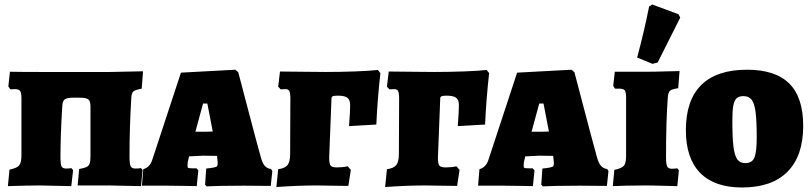

<svg xmlns="http://www.w3.org/2000/svg" viewBox="-20 -822 3597 851"><path d="M22 -70Q55 -77 65 -89Q75 -101 75 -133V-388Q75 -411 69 -419Q63 -427 46 -427Q42 -427 35 -426.5Q28 -426 25 -427L17 -439L24 -504Q70 -503 161 -503H467L614 -506L608 -429Q580 -424 571.5 -417Q563 -410 562 -389Q554 -258 554 -128Q554 -96 559 -85.5Q564 -75 580 -75Q595 -75 605 -77L612 -68L605 3L463 0H324L331 -73Q354 -77 364 -82Q374 -87 377.5 -97.5Q381 -108 381 -130V-350Q381 -374 371.5 -381.5Q362 -389 333 -389H304Q277 -389 267 -381.5Q257 -374 256 -351Q248 -223 248 -128Q248 -95 252.5 -85Q257 -75 273 -75Q291 -75 296 -77L304 -68L296 3L157 0Q105 0 15 3Z M889 -3 894 -75Q915 -77 927.5 -79.5Q940 -82 942.5 -86Q945 -90 945 -101L944 -110L942 -131Q919 -132 881 -132Q870 -132 842 -130L818 -129L812 -103L811 -89Q811 -80 814 -78Q817 -76 833 -76H851L859 -67L852 3Q839 3 801 2Q763 1 722 1H609L615 -72Q643 -80 654 -111L782 -500L1023 -513L1036 -502Q1049 -453 1080.5 -332.5Q1112 -212 1136 -125Q1143 -99 1153.5 -87Q1164 -75 1181 -73L1187 -64L1180 2L1060 1Q1000 1 955 2Q910 3 896 4ZM884 -238Q908 -238 923 -239L899 -363H880L846 -238Z M1213 -72Q1243 -76 1254.5 -90.5Q1266 -105 1266 -140L1267 -385Q1267 -410 1262.5 -418.5Q1258 -427 1245 -427L1224 -426L1213 -438L1221 -505Q1281 -505 1316 -504L1423 -503Q1489 -503 1556 -505.5Q1623 -508 1655 -512L1666 -498Q1653 -382 1648 -270L1527 -263Q1532 -328 1532 -356Q1532 -379 1520 -388.5Q1508 -398 1477 -398Q1459 -398 1453.5 -394.5Q1448 -391 1449 -379L1439 -123Q1439 -96 1445.5 -88Q1452 -80 1473 -80Q1500 -80 1521 -85L1535 -69L1524 2L1448 1Q1423 0 1384 0Q1300 0 1205 7Z M1695 -72Q1725 -76 1736.5 -90.5Q1748 -105 1748 -140L1749 -385Q1749 -410 1744.5 -418.5Q1740 -427 1727 -427L1706 -426L1695 -438L1703 -505Q1763 -505 1798 -504L1905 -503Q1971 -503 2038 -505.5Q2105 -508 2137 -512L2148 -498Q2135 -382 2130 -270L2009 -263Q2014 -328 2014 -356Q2014 -379 2002 -388.5Q1990 -398 1959 -398Q1941 -398 1935.5 -394.5Q1930 -391 1931 -379L1921 -123Q1921 -96 1927.5 -88Q1934 -80 1955 -80Q1982 -80 2003 -85L2017 -69L2006 2L1930 1Q1905 0 1866 0Q1782 0 1687 7Z M2379 -3 2384 -75Q2405 -77 2417.5 -79.5Q2430 -82 2432.5 -86Q2435 -90 2435 -101L2434 -110L2432 -131Q2409 -132 2371 -132Q2360 -132 2332 -130L2308 -129L2302 -103L2301 -89Q2301 -80 2304 -78Q2307 -76 2323 -76H2341L2349 -67L2342 3Q2329 3 2291 2Q2253 1 2212 1H2099L2105 -72Q2133 -80 2144 -111L2272 -500L2513 -513L2526 -502Q2539 -453 2570.5 -332.5Q2602 -212 2626 -125Q2633 -99 2643.5 -87Q2654 -75 2671 -73L2677 -64L2670 2L2550 1Q2490 1 2445 2Q2400 3 2386 4ZM2374 -238Q2398 -238 2413 -239L2389 -363H2370L2336 -238Z M2703 -69Q2736 -76 2745.5 -87.5Q2755 -99 2755 -132V-390Q2755 -414 2749 -421.5Q2743 -429 2726 -429H2706L2698 -441L2705 -504H2843Q2881 -504 2927.5 -505.5Q2974 -507 2992 -507L2986 -431Q2958 -427 2950 -420Q2942 -413 2940 -391Q2932 -287 2932 -127Q2932 -95 2937 -84.5Q2942 -74 2958 -74Q2969 -74 2975 -75Q2981 -76 2982 -76L2989 -67L2982 3Q2965 3 2920.5 1.5Q2876 0 2839 0Q2794 0 2752.5 1Q2711 2 2696 3ZM2804 -567Q2836 -686 2857 -793L2871 -802L2987 -759L2995 -744L2895 -545L2872 -539Z M3020 -245Q3020 -378 3088.5 -445.5Q3157 -513 3291 -513Q3417 -513 3478.5 -451.5Q3540 -390 3540 -264Q3540 -131 3470.5 -61Q3401 9 3269 9Q3147 9 3083.5 -55.5Q3020 -120 3020 -245ZM3334 -212Q3334 -286 3329 -325Q3324 -364 3311.5 -380Q3299 -396 3275 -396Q3255 -396 3244.5 -386Q3234 -376 3230 -352.5Q3226 -329 3226 -285Q3226 -211 3231 -171.5Q3236 -132 3248 -115.5Q3260 -99 3284 -99Q3313 -99 3323.5 -123Q3334 -147 3334 -212Z"/></svg>

Font: Alegreya SC Black
Style: Regular
Weight: 900
Designer: Juan Pablo del Peral
Foundry: Huerta Tipografica
Version: Version 2.007; ttfautohint (v1.6)